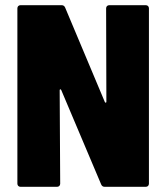

<svg xmlns="http://www.w3.org/2000/svg" viewBox="-20 -720 641 740"><path d="M389 -688 390 -328C390 -323 386 -323 384 -327L231 -691C228 -698 223 -700 217 -700H59C52 -700 47 -695 47 -688V-12C47 -5 52 0 59 0H200C207 0 212 -5 212 -12L210 -372C210 -377 214 -377 216 -373L370 -9C373 -2 378 0 384 0H542C549 0 554 -5 554 -12V-688C554 -695 549 -700 542 -700H401C394 -700 389 -695 389 -688Z"/></svg>

Font: Barlow Semi Condensed ExtraBold
Style: Regular
Weight: 800
Width: 4
Designer: Jeremy Tribby
Foundry: Tribby Type
Version: Version 1.422;hotconv 1.0.109;makeotfexe 2.5.65596